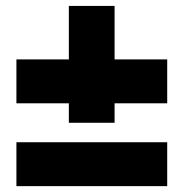

<svg xmlns="http://www.w3.org/2000/svg" viewBox="-20 -685 620 649"><path d="M35.5 -55.8V-204.2H545.2V-55.8ZM212.7 -270V-335.8H35.5V-484.2H212.7V-665H367.3V-484.2H545.2V-335.8H367.3V-270Z"/></svg>

Font: Golos Text
Style: Regular
Weight: 400
Designer: A.Korolkova, Vitaly Kuzmin
Foundry: ParaType Ltd
Version: Version 2.004